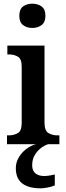

<svg xmlns="http://www.w3.org/2000/svg" viewBox="-20 -784 357 1044"><path d="M156 -632Q126 -632 105.5 -647.5Q85 -663 85 -698Q85 -734 105.5 -749Q126 -764 156 -764Q185 -764 206 -749Q227 -734 227 -698Q227 -663 206 -647.5Q185 -632 156 -632ZM18 0V-48H29Q55 -48 76.5 -60Q98 -72 98 -115V-422Q98 -464 77 -476Q56 -488 30 -488H20V-536H222V-118Q222 -73 243.5 -60.5Q265 -48 291 -48H303V0ZM201 240Q136 240 101 213.5Q66 187 66 130Q66 99 82 72Q98 45 123 26Q148 7 176 0H242Q222 6 202 21.5Q182 37 168.5 60Q155 83 155 115Q155 145 173 159Q191 173 219 173Q232 173 246.5 171Q261 169 278 165V224Q263 231 239.5 235.5Q216 240 201 240Z"/></svg>

Font: Noto Serif Bengali SemiCondensed SemiBold
Style: Regular
Weight: 600
Width: 4
Designer: Juan Bruce, Universal Thirst, Indian Type Foundry and the Monotype Design Team.
Foundry: Monotype Imaging Inc.
Version: Version 2.003; ttfautohint (v1.8.4.7-5d5b)